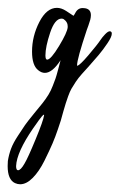

<svg xmlns="http://www.w3.org/2000/svg" viewBox="-84 -272 305 489"><path d="M70.3 -118.7Q49.3 -86.4 30.3 -86.4Q21.5 -86.4 13.2 -93.3Q-2.4 -105.5 -2.4 -140.6Q-2.4 -179.7 16.1 -215.8Q34.7 -252 61 -252Q72.3 -252 84.5 -244.1Q102.5 -231.9 103 -231.9Q103.5 -231.9 104 -232.7Q104.5 -233.4 105.5 -235.1Q106.4 -236.8 107.4 -238.3Q113.8 -251.5 126.5 -251.5Q130.4 -251.5 132.8 -251Q147.5 -248.5 147.5 -233.4Q147.5 -228 145.8 -221.4Q144 -214.8 140.9 -206.3Q137.7 -197.8 137.2 -196.3Q112.3 -121.6 112.3 -106V-104.5Q118.2 -104.5 140.9 -131.1Q163.6 -157.7 172.4 -170.9Q175.8 -176.3 183.3 -184.3Q190.9 -192.4 195.8 -192.4Q197.8 -192.4 199.7 -190.4Q200.7 -189.5 200.7 -186Q200.7 -178.2 189.7 -161.9Q178.7 -145.5 167.2 -131.8Q155.8 -118.2 140.4 -101.1Q125 -84 124.5 -83.5Q115.7 -73.7 108.9 -63.5Q102.1 -53.2 97.9 -45.9Q93.8 -38.6 89.6 -26.9Q85.4 -15.1 83.5 -9Q81.5 -2.9 77.1 12.5Q72.8 27.8 70.8 35.2L63.5 57.1Q57.1 76.2 49.8 93.3Q42.5 110.4 29.1 137.5Q15.6 164.6 -0.5 180.9Q-16.6 197.3 -32.7 197.3Q-39.1 197.3 -45.9 194.3Q-64.5 185.5 -64.5 150.9Q-64.5 142.1 -64 138.2Q-61.5 122.1 -55.9 106.9Q-50.3 91.8 -37.8 73Q-25.4 54.2 -20.5 46.9Q-15.6 39.6 3.7 15.9Q22.9 -7.8 23.9 -8.8Q32.7 -20 39.1 -30.3Q45.4 -40.5 50.3 -53.2Q55.2 -65.9 57.4 -72Q59.6 -78.1 64.2 -95.5Q68.8 -112.8 70.3 -118.7ZM77.6 -223.6Q74.7 -224.6 72.8 -224.6Q55.7 -224.6 43.7 -188.7Q31.7 -152.8 31.7 -130.9Q31.7 -120.1 36.1 -120.1Q45.4 -120.1 66.4 -154.8Q87.4 -189.5 88.4 -202.6V-205.6Q88.4 -216.3 77.6 -223.6ZM-42 141.6Q-43 148.4 -43 150.9Q-43 161.6 -38.1 161.6Q-31.2 161.6 -21.5 144.5Q-12.7 129.9 6.8 82.5Q26.4 35.2 28.3 21.5V21Q28.3 20 27.8 20Q26.4 20 22.2 24.9Q18.1 29.8 14.6 34.7L11.2 39.6Q-35.2 103 -42 141.6Z"/></svg>

Font: Sintesa 2
Style: 2
Weight: 400
Version: Version 001.000